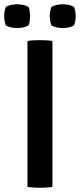

<svg xmlns="http://www.w3.org/2000/svg" viewBox="-38 -875 375 899"><path d="M90.5 -683Q103.5 -685.5 120 -686.2Q136.5 -687 148.5 -687Q162 -687 178 -686.2Q194 -685.5 207.5 -683V0Q194 2.5 178 3.2Q162 4 148.5 4Q136.5 4 120 3.2Q103.5 2.5 90.5 0ZM256 -743.5Q242 -743.5 227.5 -746.8Q213 -750 202.5 -756Q198.5 -767 196.8 -778.8Q195 -790.5 195 -799Q195 -808.5 196.8 -820Q198.5 -831.5 202.5 -842.5Q213 -849 227.5 -852Q242 -855 256 -855Q269.5 -855 284 -852Q298.5 -849 308.5 -842.5Q313 -831.5 314.8 -820Q316.5 -808.5 316.5 -799Q316.5 -790.5 314.8 -778.8Q313 -767 308.5 -756Q298.5 -750 284 -746.8Q269.5 -743.5 256 -743.5ZM42 -743.5Q28.5 -743.5 14 -746.8Q-0.5 -750 -11 -756Q-15 -767 -16.8 -778.8Q-18.5 -790.5 -18.5 -799Q-18.5 -808.5 -16.8 -820Q-15 -831.5 -11 -842.5Q-0.5 -849 14 -852Q28.5 -855 42 -855Q56 -855 70.5 -852Q85 -849 95.5 -842.5Q100 -831.5 101.5 -820Q103 -808.5 103 -799Q103 -790.5 101.5 -778.8Q100 -767 95.5 -756Q85 -750 70.5 -746.8Q56 -743.5 42 -743.5Z"/></svg>

Font: Signika Light Medium
Style: Regular
Weight: 500
Version: Version 2.003;gftools[0.9.32]